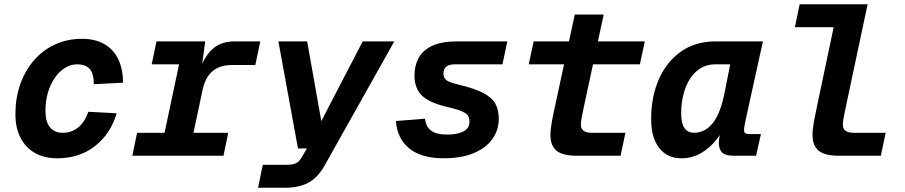

<svg xmlns="http://www.w3.org/2000/svg" viewBox="-20 -730 4240 900"><path d="M248 12Q186.8 12 143 -13.3Q99.2 -38.6 75.7 -85.2Q52.2 -131.8 52.2 -194.4Q52.2 -269.6 74.5 -333.8Q96.8 -398 138.2 -446.1Q179.6 -494.2 236.9 -521.1Q294.2 -548 364.8 -548Q425.6 -548 468.5 -523.6Q511.4 -499.2 534 -453.1Q556.6 -407 556.6 -342.4L419.8 -335.2Q419.8 -383.8 401.1 -406.1Q382.4 -428.4 341.6 -428.4Q311.6 -428.4 284.6 -411.8Q257.6 -395.2 237 -365.3Q216.4 -335.4 204.7 -296Q193 -256.6 193 -210.4Q193 -160.2 213.8 -133.9Q234.6 -107.6 274.2 -107.6Q315.6 -107.6 346.6 -132.8Q377.6 -158 394.2 -206L527 -198.8Q497.8 -101.6 424.8 -44.8Q351.8 12 248 12Z M600.4 0 622.6 -107.6H751.4L819.4 -428.4H691L713.6 -536H942L920.4 -375.8L911.6 -388.6Q935 -462 974.9 -499Q1014.8 -536 1079.2 -536H1200L1176.8 -425.2H1066Q1028.2 -425.2 1000.6 -412.1Q973 -399 955.4 -373.1Q937.8 -347.2 929.4 -308L887 -107.6H1049.8L1027.6 0Z M1189.6 150 1211.8 42.4H1326.2Q1352.4 42.4 1367.9 34.8Q1383.4 27.2 1395 6.4L1418.4 -34H1376.8L1285 -536H1419.8L1496 -106.8L1460 -112L1680.2 -536H1828.2L1500.2 48.4Q1468.6 104 1424.3 127Q1380 150 1318 150Z M2060 12Q1956.8 12 1899.4 -33.5Q1842 -79 1835.8 -162.8L1972.4 -173.6Q1976.6 -134.8 2001.5 -117Q2026.4 -99.2 2075.6 -99.2Q2123.8 -99.2 2152.3 -113.8Q2180.8 -128.4 2180.8 -160.8Q2180.8 -174.2 2176.2 -183.4Q2171.6 -192.6 2160.5 -200.1Q2149.4 -207.6 2128.6 -214.5Q2107.8 -221.4 2074.4 -229.2Q1992.4 -248.2 1957.6 -282.2Q1922.8 -316.2 1922.8 -376.8Q1922.8 -421.8 1942.2 -458Q1961.6 -494.2 2005.6 -515.1Q2049.6 -536 2123.6 -536H2358L2335.4 -428.4H2110.2Q2084.4 -428.4 2071.6 -417.2Q2058.8 -406 2058.8 -386Q2058.8 -372 2065 -362.4Q2071.2 -352.8 2086.8 -346.3Q2102.4 -339.8 2131.2 -332.8Q2206 -315.2 2246.5 -293.6Q2287 -272 2302.5 -242.9Q2318 -213.8 2318 -173.6Q2318 -119.8 2287.8 -77.9Q2257.6 -36 2199.8 -12Q2142 12 2060 12Z M2684.4 0Q2617 0 2588.6 -23.8Q2560.2 -47.6 2560.2 -95.6Q2560.2 -124 2566.8 -159.8Q2573.4 -195.6 2582.2 -234.4L2674.2 -661.8H2809.8L2717 -230Q2711.2 -201.6 2707 -180.3Q2702.8 -159 2702.8 -144.4Q2702.8 -127.2 2715.1 -117.4Q2727.4 -107.6 2753.8 -107.6H2911.6L2889 0ZM2458.4 -428.4 2481.6 -536H3002.6L2979.4 -428.4Z M3172.8 12Q3108 12 3070.1 -36.3Q3032.2 -84.6 3032.2 -172.8Q3032.2 -275.8 3068 -357.8Q3103.8 -439.8 3171.5 -487.9Q3239.2 -536 3335.2 -536H3556.2L3480.4 -191.6Q3475.8 -170.2 3471.7 -150.3Q3467.6 -130.4 3467.6 -119.6Q3467.6 -110 3473.7 -105.8Q3479.8 -101.6 3490.4 -101.6H3546.8L3524 0H3420Q3380.4 0 3365 -14.9Q3349.6 -29.8 3349.6 -60.8Q3349.6 -74.8 3353.5 -93.9Q3357.4 -113 3363.3 -132.3Q3369.2 -151.6 3375.2 -166L3391.2 -163.6Q3371 -117.2 3339.6 -77.1Q3308.2 -37 3266.6 -12.5Q3225 12 3172.8 12ZM3232.8 -107.6Q3285 -107.6 3321.1 -152.8Q3357.2 -198 3376.8 -296.8L3402.8 -428.4H3333.2Q3282.6 -428.4 3246.8 -397.7Q3211 -367 3192 -315.1Q3173 -263.2 3173 -199.6Q3173 -152.2 3188.3 -129.9Q3203.6 -107.6 3232.8 -107.6Z M3912.4 0Q3845 0 3816.9 -24.1Q3788.8 -48.2 3788.8 -96.2Q3788.8 -124.6 3795.3 -160.1Q3801.8 -195.6 3810.2 -234.4L3899.8 -659.2L3946 -602.4H3706.2L3728.4 -710H4047L3945 -230Q3939.2 -201.6 3935 -180.3Q3930.8 -159 3930.8 -144.4Q3930.8 -127.2 3943.1 -117.4Q3955.4 -107.6 3981.8 -107.6H4131.6L4109 0Z"/></svg>

Font: Geist Mono
Style: Italic
Weight: 400
Italic angle: -12°
Monospace: yes
Designer: Basement.studio, Andrés Briganti, Mateo Zaragoza
Foundry: Basement.studio, Vercel, Andrés Briganti, Guido Ferreyra, Mateo Zaragoza
Version: Version 1.500